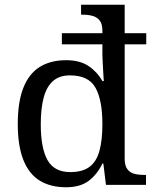

<svg xmlns="http://www.w3.org/2000/svg" viewBox="-20 -780 654 810"><path d="M259 10Q193 10 147.5 -18Q102 -46 78.5 -105.5Q55 -165 55 -257Q55 -350 78.5 -409.5Q102 -469 147.5 -497.5Q193 -526 259 -526Q317 -526 353.5 -501.5Q390 -477 412 -438H418Q418 -438 417 -451.5Q416 -465 415 -484.5Q414 -504 413 -522.5Q412 -541 412 -551V-593H241V-640H412V-650Q412 -679 400.5 -693.5Q389 -708 370.5 -713Q352 -718 330 -718H322V-760H506V-640H597V-593H506V-110Q506 -81 517.5 -66Q529 -51 547.5 -46.5Q566 -42 588 -42H596V0H427L416 -90H412Q390 -44 354 -17Q318 10 259 10ZM276 -54Q328 -54 357.5 -76Q387 -98 399.5 -143.5Q412 -189 412 -257Q412 -357 383 -409.5Q354 -462 275 -462Q231 -462 204 -438.5Q177 -415 164.5 -369Q152 -323 152 -256Q152 -155 180.5 -104.5Q209 -54 276 -54Z"/></svg>

Font: Noto Serif Myanmar
Style: Regular
Weight: 400
Designer: Ben Mitchell and the Monotype Design Team
Foundry: Monotype Imaging Inc.
Version: Version 2.106